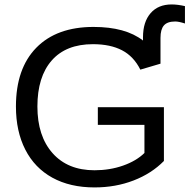

<svg xmlns="http://www.w3.org/2000/svg" viewBox="-20 -817 836 847"><path d="M599.1 -509.8Q569.8 -568.4 518.3 -595.2Q466.8 -622.1 390.1 -622.1Q271 -622.1 208 -550Q145 -478 145 -347.2Q145 -216.8 211.9 -141.4Q278.8 -65.9 397 -65.9Q464.4 -65.9 522.7 -86.4Q581.1 -106.9 617.2 -142.1V-266.1H411.6V-344.2H703.1V-106.9Q648.4 -51.3 569.1 -20.8Q489.7 9.8 397 9.8Q289.1 9.8 210.9 -33.2Q132.8 -76.2 91.6 -157Q50.3 -237.8 50.3 -347.2Q50.3 -514.6 140.1 -606.4Q230 -698.2 392.6 -698.2Q533.7 -698.2 610.8 -638.2V-652.8Q610.8 -720.2 644.3 -758.8Q677.7 -797.4 737.3 -797.4Q763.7 -797.4 795.9 -790V-713.4Q768.6 -722.2 752.9 -722.2Q718.3 -722.2 703.1 -704.8Q688 -687.5 688 -649.9V-536.1Z"/></svg>

Font: Arial
Style: Regular
Weight: 400
Designer: Steve Matteson
Foundry: Ascender Corporation
Version: Version 2.00.3